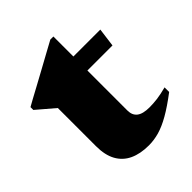

<svg xmlns="http://www.w3.org/2000/svg" viewBox="-185 -723 842 842"><g transform="rotate(-45 236.5 -302.0)"><path d="M288.5 -160Q288.5 -130.5 307.5 -115.8Q326.5 -101 367.5 -101Q390 -101 415.8 -104.2Q441.5 -107.5 475.5 -116.5V-88Q423.5 -48.5 384 -26Q344.5 -3.5 311.8 5.8Q279 15 247.5 15Q194.5 15 157.2 -2.5Q120 -20 100.2 -55.8Q80.5 -91.5 80.5 -146.5V-383.5L-1.5 -453.5V-471Q6.5 -476 29 -488Q51.5 -500 82.2 -516.8Q113 -533.5 146.5 -551.8Q180 -570 212.2 -587.8Q244.5 -605.5 269.5 -619H288.5V-484ZM205.5 -408V-495H455.5L444 -408Z"/></g></svg>

Font: Newsreader 60pt ExtraBold
Style: Regular
Weight: 800
Designer: Hugues Gentile
Foundry: Production Type
Version: Version 1.003